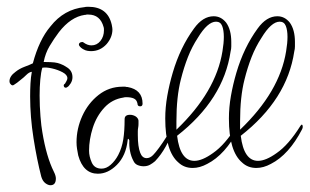

<svg xmlns="http://www.w3.org/2000/svg" viewBox="-20 -497 914 567"><path d="M129 50Q122 50 114 44Q106 38 102 25Q89 -25 79 -88.5Q69 -152 69 -212Q69 -232 70 -250.5Q71 -269 74 -285Q66 -284 58 -276Q54 -272 50 -268.5Q46 -265 42 -262Q29 -251 22 -247Q16 -242 11 -249Q8 -252 8 -257Q8 -272 26 -285Q37 -294 53 -300Q61 -303 67 -305.5Q73 -308 77 -310Q86 -344 99 -371.5Q112 -399 129 -419Q169 -470 230 -476Q232 -477 241 -477Q298 -477 310 -424Q311 -419 311.5 -415.5Q312 -412 312 -410Q312 -387 295 -367Q276 -346 249 -346Q244 -346 238 -347Q232 -348 227 -351Q219 -355 214 -362Q214 -363 213.5 -363.5Q213 -364 213 -365Q213 -370 218 -372Q223 -374 226 -372Q238 -363 250 -363Q266 -363 276.5 -376Q287 -389 287 -408Q287 -415 286 -417Q276 -454 241 -454H236Q234 -453 230 -453Q189 -447 154 -402Q139 -382 126.5 -361Q114 -340 109 -314Q116 -314 129 -313.5Q142 -313 150 -311Q165 -307 179.5 -297Q194 -287 194 -269Q194 -259 188.5 -250.5Q183 -242 179 -240Q177 -238 174 -238Q170 -238 168.5 -242.5Q167 -247 172 -250L176 -257Q179 -262 179 -266Q179 -276 165 -283.5Q151 -291 133.5 -295Q116 -299 105 -297Q101 -284 99 -262Q97 -240 97 -215Q97 -184 99.5 -153.5Q102 -123 105 -107Q117 -34 139 10Q145 22 145 30Q145 50 129 50Z M269 16Q226 16 211 -38Q209 -48 207.5 -57.5Q206 -67 206 -77Q206 -117 223 -154.5Q240 -192 271 -216.5Q302 -241 342 -241H350Q352 -240 357 -240Q401 -232 401 -191Q401 -183 394 -183Q386 -183 386 -191Q384 -202 375.5 -206Q367 -210 353 -210Q347 -210 345 -209Q311 -204 288 -179Q265 -154 254 -119.5Q243 -85 243 -52Q243 -35 251 -17Q259 1 280 1Q294 1 307 -10.5Q320 -22 329 -39Q340 -60 344 -85Q348 -110 348 -145Q348 -158 364 -158Q373 -158 381 -153Q388 -148 389 -141Q389 -136 389 -130.5Q389 -125 388 -120Q387 -115 387 -109Q387 -103 387 -98Q387 -64 394 -46Q400 -30 413 -30Q423 -30 432 -39Q439 -46 450 -61Q461 -76 471 -92Q481 -108 485 -117Q488 -122 491 -122Q493 -122 494.5 -119.5Q496 -117 494 -113Q483 -89 469.5 -64.5Q456 -40 438 -21Q431 -15 423 -10.5Q415 -6 404 -6Q395 -6 386.5 -9.5Q378 -13 374 -22Q367 -35 364 -51Q361 -67 362 -82Q360 -87 359 -87Q357 -87 357 -83Q352 -37 325 -10Q299 16 269 16Z M549 -1Q524 -1 507 -17Q468 -50 468 -147Q468 -180 474 -214Q480 -248 490 -282Q512 -357 553 -413Q579 -449 611 -449Q633 -449 648 -430Q663 -409 663 -373V-360Q663 -356 662.5 -352.5Q662 -349 661 -345Q640 -203 503 -96Q512 -22 554 -22Q577 -22 609 -45Q644 -69 679 -125Q682 -129 683 -129Q686 -129 686 -122Q686 -119 684 -115Q645 -40 592 -13Q570 -1 549 -1ZM501 -114Q618 -226 637 -346Q639 -358 640 -368.5Q641 -379 641 -388Q641 -408 636 -420.5Q631 -433 618 -433Q593 -433 564 -385Q547 -359 535 -328.5Q523 -298 514 -262Q501 -211 501 -139Z M737 -1Q712 -1 695 -17Q656 -50 656 -147Q656 -180 662 -214Q668 -248 678 -282Q700 -357 741 -413Q767 -449 799 -449Q821 -449 836 -430Q851 -409 851 -373V-360Q851 -356 850.5 -352.5Q850 -349 849 -345Q828 -203 691 -96Q700 -22 742 -22Q765 -22 797 -45Q832 -69 867 -125Q870 -129 871 -129Q874 -129 874 -122Q874 -119 872 -115Q833 -40 780 -13Q758 -1 737 -1ZM689 -114Q806 -226 825 -346Q827 -358 828 -368.5Q829 -379 829 -388Q829 -408 824 -420.5Q819 -433 806 -433Q781 -433 752 -385Q735 -359 723 -328.5Q711 -298 702 -262Q689 -211 689 -139Z"/></svg>

Font: Puppies Play
Style: Regular
Weight: 400
Designer: Robert E. Leuschke
Foundry: Robert E. Leuschke
Version: Version 1.010; ttfautohint (v1.8.3)